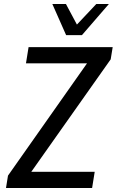

<svg xmlns="http://www.w3.org/2000/svg" viewBox="-20 -941 584 961"><path d="M10 0 20 -62 443 -663 446 -624H110L123 -705H544L534 -644L109 -42L107 -81H454L441 0ZM311 -765 242 -921H310L365 -818L462 -921H525L390 -765Z"/></svg>

Font: Nunito Sans 7pt Condensed Medium
Style: Italic
Weight: 500
Width: 3
Italic angle: -9°
Designer: Vernon Adams
Foundry: Vernon Adams
Version: Version 3.101;gftools[0.9.27]